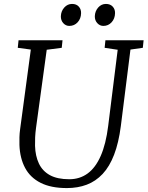

<svg xmlns="http://www.w3.org/2000/svg" viewBox="-20 -948 752 978"><path d="M644.5 -695.5 595.5 -306Q584.5 -220.5 561.2 -160Q538 -99.5 502.8 -62Q467.5 -24.5 421.8 -7.2Q376 10 320.5 10Q239.5 10 186.8 -16.8Q134 -43.5 107.8 -92.8Q81.5 -142 79 -209.5Q78.5 -228 79 -248.5Q79.5 -269 82.5 -290L137 -695.5L70.5 -704.5L74.5 -743H298.5L294.5 -704.5L218 -694.5L163.5 -296.5Q160 -270.5 159 -248.2Q158 -226 158.5 -205Q160 -153.5 178.2 -115Q196.5 -76.5 234.2 -55.8Q272 -35 333 -35Q386 -35 426.2 -64.2Q466.5 -93.5 493 -153.8Q519.5 -214 531 -306L579.5 -694.5L513 -704.5L517 -743H711.5L707.5 -704.5ZM333 -816Q315 -816 302.2 -830.2Q289.5 -844.5 290 -865.5Q291 -891.5 307.5 -909.8Q324 -928 347 -928Q369 -928 381.2 -914.5Q393.5 -901 393 -881Q392.5 -853 375.5 -834.5Q358.5 -816 333 -816ZM506.5 -816Q488.5 -816 475.5 -830.2Q462.5 -844.5 463 -865.5Q464 -891.5 480.2 -909.8Q496.5 -928 519.5 -928Q541.5 -928 554 -914.5Q566.5 -901 566 -881Q565.5 -853 548.5 -834.5Q531.5 -816 506.5 -816Z"/></svg>

Font: Merriweather 28pt Light
Style: Italic
Weight: 300
Italic angle: -7.8°
Version: Version 2.101